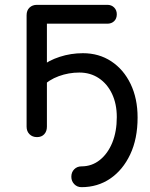

<svg xmlns="http://www.w3.org/2000/svg" viewBox="-20 -567 622 794"><path d="M317 207Q299 207 287 194.5Q275 182 275 164Q275 145 287 133Q299 121 317 121Q360 121 393 94.5Q426 68 444.5 22.5Q463 -23 463 -83Q463 -137 443.5 -178.5Q424 -220 389 -243.5Q354 -267 308 -267Q264 -267 223 -252Q182 -237 152 -207V-293Q181 -317 227 -332Q273 -347 323 -347Q389 -347 440 -313.5Q491 -280 520 -220Q549 -160 549 -81Q549 7 518.5 71.5Q488 136 436 171.5Q384 207 317 207ZM133 0Q114 0 102 -12Q90 -24 90 -43V-504Q90 -524 102 -535.5Q114 -547 133 -547H424Q441 -547 452 -536Q463 -525 463 -508Q463 -490 452 -479.5Q441 -469 424 -469H174V-43Q174 -24 163 -12Q152 0 133 0Z"/></svg>

Font: Comfortaa Medium
Style: Regular
Weight: 500
Designer: Johan Aakerlund
Foundry: Johan Aakerlund
Version: Version 3.104; ttfautohint (v1.8.1.43-b0c9)